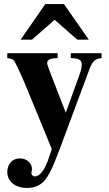

<svg xmlns="http://www.w3.org/2000/svg" viewBox="-20 -724 540 949"><path d="M419 -528 296 -704H204L82 -528H138L250 -626L362 -528ZM482 -461H330V-437C373 -435 384 -428 384 -404C384 -392 382 -381 373 -355L305 -167L233 -353C222 -381 213 -407 213 -411C213 -426 224 -434 249 -436L265 -437V-461H16V-437C38 -434 44 -431 50 -423C59 -411 97 -327 117 -277L236 13L218 66C201 116 176 148 152 148C143 148 135 140 135 131C135 131 135 128 136 125C137 120 138 115 138 111C138 82 112 59 78 59C40 59 16 88 16 126C16 173 56 205 113 205C147 205 176 194 197 172C218 149 239 110 274 16L422 -382C438 -425 451 -433 482 -437Z"/></svg>

Font: XITS Math
Style: Bold
Weight: 700
Designer: MicroPress Inc., with final additions and corrections provided by Coen Hoffman, Elsevier (retired)
Version: Version 1.105